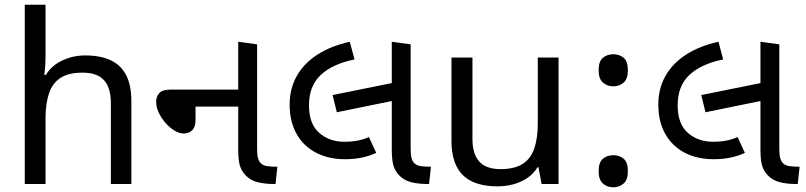

<svg xmlns="http://www.w3.org/2000/svg" viewBox="-20 -780 3418 814"><path d="M173 -537Q173 -518 171.5 -498Q170 -478 168 -462H174Q191 -490 217 -508Q243 -526 275 -535.5Q307 -545 341 -545Q406 -545 449.5 -524.5Q493 -504 515 -461Q537 -418 537 -349V0H450V-343Q450 -408 421 -440Q392 -472 330 -472Q270 -472 236 -449.5Q202 -427 187.5 -383.5Q173 -340 173 -277V0H85V-760H173Z M1138 0Q1103 0 1072.5 -7.5Q1042 -15 1021 -37Q1002 -57 996 -81.5Q990 -106 990 -148V-603L1070 -592V-152Q1070 -125 1073 -112.5Q1076 -100 1082 -92Q1093 -78 1114 -75.5Q1135 -73 1156 -73L1148 0ZM758 -214Q740 -214 719.5 -226.5Q699 -239 681.5 -259Q664 -279 653 -302.5Q642 -326 642 -348Q642 -371 655.5 -385.5Q669 -400 702 -400H1026V-328H809V-271Q809 -242 795 -228Q781 -214 758 -214Z M1443 -105Q1372 -105 1319 -133Q1266 -161 1237 -213Q1208 -265 1208 -337Q1208 -404 1238 -457.5Q1268 -511 1325 -548Q1382 -585 1463 -603L1483 -528Q1390 -509 1340 -462.5Q1290 -416 1290 -333Q1290 -255 1333 -217Q1376 -179 1440 -179Q1472 -179 1497 -184Q1522 -189 1544 -199L1575 -132Q1548 -119 1514.5 -112Q1481 -105 1443 -105ZM1408 -304 1390 -377 1657 -431V-355ZM1789 0Q1754 0 1723.5 -7.5Q1693 -15 1672 -37Q1653 -57 1647 -81.5Q1641 -106 1641 -148V-603L1721 -592V-152Q1721 -125 1724 -112.5Q1727 -100 1733 -92Q1744 -78 1765 -75.5Q1786 -73 1807 -73L1799 0Z M2348 -536V0H2276L2263 -71H2259Q2242 -43 2215 -25Q2188 -7 2156 1.5Q2124 10 2089 10Q2025 10 1981.5 -10.5Q1938 -31 1916 -74Q1894 -117 1894 -185V-536H1983V-191Q1983 -127 2012 -95Q2041 -63 2102 -63Q2162 -63 2196.5 -85.5Q2231 -108 2245.5 -151.5Q2260 -195 2260 -257V-536Z M2580 -414Q2554 -414 2536 -430Q2518 -446 2518 -482Q2518 -520 2536 -535Q2554 -550 2580 -550Q2606 -550 2624 -535Q2642 -520 2642 -482Q2642 -446 2624 -430Q2606 -414 2580 -414ZM2580 14Q2554 14 2536 -2Q2518 -18 2518 -54Q2518 -92 2536 -107Q2554 -122 2580 -122Q2606 -122 2624 -107Q2642 -92 2642 -54Q2642 -18 2624 -2Q2606 14 2580 14Z M3006 -105Q2935 -105 2882 -133Q2829 -161 2800 -213Q2771 -265 2771 -337Q2771 -404 2801 -457.5Q2831 -511 2888 -548Q2945 -585 3026 -603L3046 -528Q2953 -509 2903 -462.5Q2853 -416 2853 -333Q2853 -255 2896 -217Q2939 -179 3003 -179Q3035 -179 3060 -184Q3085 -189 3107 -199L3138 -132Q3111 -119 3077.5 -112Q3044 -105 3006 -105ZM2971 -304 2953 -377 3220 -431V-355ZM3352 0Q3317 0 3286.5 -7.5Q3256 -15 3235 -37Q3216 -57 3210 -81.5Q3204 -106 3204 -148V-603L3284 -592V-152Q3284 -125 3287 -112.5Q3290 -100 3296 -92Q3307 -78 3328 -75.5Q3349 -73 3370 -73L3362 0Z"/></svg>

Font: hexguzrati15
Style: Regular
Weight: 400
Designer: Jelle Bosma - Monotype Design Team
Foundry: Monotype Imaging Inc.
Version: Version 2.006